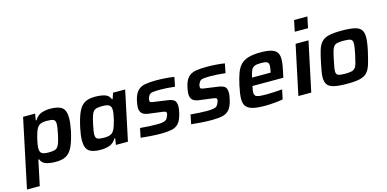

<svg xmlns="http://www.w3.org/2000/svg" viewBox="-100 -1228 3851 1913"><g transform="rotate(-15 1825.5 -271.5)"><path d="M-16 200 134 -510H258L247 -443H255Q285 -492 328 -505Q371 -518 414 -518Q498 -518 536 -489Q574 -460 574 -379Q574 -354 570 -322Q566 -290 558 -250Q536 -149 509 -93Q482 -37 441 -14.5Q400 8 337 8Q278 8 236 -5Q194 -18 178 -60H171L116 200ZM287 -101Q322 -101 344.5 -105.5Q367 -110 380.5 -125.5Q394 -141 404 -172Q414 -203 425 -255Q440 -323 440 -354Q440 -391 419.5 -400.5Q399 -410 350 -410Q308 -410 284 -398.5Q260 -387 247 -361Q239 -347 230.5 -322Q222 -297 215 -268Q208 -239 203.5 -212Q199 -185 199 -167Q199 -130 218 -115.5Q237 -101 287 -101Z M799 8Q715 8 677 -21Q639 -50 639 -131Q639 -180 656 -260Q678 -361 704.5 -417Q731 -473 771.5 -495.5Q812 -518 876 -518Q935 -518 977 -505Q1019 -492 1035 -450H1042L1062 -510H1187L1079 0H955L965 -67H958Q928 -18 885 -5Q842 8 799 8ZM863 -100Q905 -100 929 -111.5Q953 -123 966 -149Q974 -163 982.5 -188Q991 -213 998.5 -242Q1006 -271 1010.5 -298Q1015 -325 1015 -343Q1015 -380 995.5 -394.5Q976 -409 926 -409Q891 -409 869 -404.5Q847 -400 833 -384.5Q819 -369 809 -338Q799 -307 788 -255Q781 -221 777 -197Q773 -173 773 -156Q773 -119 793.5 -109.5Q814 -100 863 -100Z M1422 8Q1371 8 1312 4Q1253 0 1211 -5L1231 -101Q1275 -97 1317.5 -94.5Q1360 -92 1399 -92Q1442 -92 1465.5 -96.5Q1489 -101 1500.5 -112Q1512 -123 1519 -142Q1528 -158 1528 -173Q1528 -188 1516 -192.5Q1504 -197 1475 -200L1345 -217Q1299 -224 1280.5 -245.5Q1262 -267 1262 -304Q1262 -314 1264.5 -332.5Q1267 -351 1271 -371Q1286 -438 1316 -469.5Q1346 -501 1393.5 -509.5Q1441 -518 1508 -518Q1556 -518 1608.5 -514Q1661 -510 1693 -504L1674 -408Q1633 -413 1593 -415.5Q1553 -418 1520 -418Q1473 -418 1442.5 -413.5Q1412 -409 1401 -382Q1396 -374 1393 -364.5Q1390 -355 1390 -342Q1390 -327 1400.5 -322.5Q1411 -318 1440 -315L1567 -297Q1609 -292 1632.5 -275.5Q1656 -259 1656 -211Q1656 -201 1654 -183.5Q1652 -166 1647 -147Q1632 -77 1604 -44Q1576 -11 1531 -1.5Q1486 8 1422 8Z M1943 8Q1892 8 1833 4Q1774 0 1732 -5L1752 -101Q1796 -97 1838.5 -94.5Q1881 -92 1920 -92Q1963 -92 1986.5 -96.5Q2010 -101 2021.5 -112Q2033 -123 2040 -142Q2049 -158 2049 -173Q2049 -188 2037 -192.5Q2025 -197 1996 -200L1866 -217Q1820 -224 1801.5 -245.5Q1783 -267 1783 -304Q1783 -314 1785.5 -332.5Q1788 -351 1792 -371Q1807 -438 1837 -469.5Q1867 -501 1914.5 -509.5Q1962 -518 2029 -518Q2077 -518 2129.5 -514Q2182 -510 2214 -504L2195 -408Q2154 -413 2114 -415.5Q2074 -418 2041 -418Q1994 -418 1963.5 -413.5Q1933 -409 1922 -382Q1917 -374 1914 -364.5Q1911 -355 1911 -342Q1911 -327 1921.5 -322.5Q1932 -318 1961 -315L2088 -297Q2130 -292 2153.5 -275.5Q2177 -259 2177 -211Q2177 -201 2175 -183.5Q2173 -166 2168 -147Q2153 -77 2125 -44Q2097 -11 2052 -1.5Q2007 8 1943 8Z M2490 8Q2408 8 2362 -5Q2316 -18 2297 -45.5Q2278 -73 2278 -117Q2278 -144 2283 -178.5Q2288 -213 2297 -254Q2312 -323 2329.5 -372.5Q2347 -422 2376.5 -454.5Q2406 -487 2455.5 -502.5Q2505 -518 2584 -518Q2656 -518 2696.5 -505.5Q2737 -493 2753.5 -467Q2770 -441 2770 -401Q2770 -372 2764 -334.5Q2758 -297 2748 -254L2739 -215H2421Q2417 -195 2414 -178.5Q2411 -162 2411 -150Q2411 -128 2422 -116.5Q2433 -105 2461 -101.5Q2489 -98 2540 -98Q2572 -98 2616.5 -100.5Q2661 -103 2698 -106L2677 -8Q2642 -1 2589.5 3.5Q2537 8 2490 8ZM2439 -297H2631L2633 -307Q2636 -326 2638.5 -340Q2641 -354 2641 -365Q2641 -397 2622.5 -405.5Q2604 -414 2563 -414Q2519 -414 2496 -405Q2473 -396 2461 -371Q2449 -346 2439 -297Z M2968 -628 2992 -743H3129L3105 -628ZM2837 0 2945 -510H3078L2970 0Z M3342 8Q3255 8 3206.5 -3Q3158 -14 3138 -41Q3118 -68 3118 -115Q3118 -142 3124 -176Q3130 -210 3139 -255Q3155 -335 3170.5 -386Q3186 -437 3213 -466Q3240 -495 3288.5 -506.5Q3337 -518 3418 -518Q3505 -518 3553.5 -507Q3602 -496 3621.5 -468.5Q3641 -441 3641 -394Q3641 -342 3622 -255Q3604 -175 3588.5 -124Q3573 -73 3546.5 -44Q3520 -15 3472.5 -3.5Q3425 8 3342 8ZM3347 -94Q3387 -94 3411 -99.5Q3435 -105 3448.5 -121Q3462 -137 3470.5 -169Q3479 -201 3491 -255Q3499 -293 3503 -320Q3507 -347 3507 -365Q3507 -397 3487 -406.5Q3467 -416 3414 -416Q3373 -416 3349.5 -410.5Q3326 -405 3313 -389Q3300 -373 3291 -341Q3282 -309 3271 -255Q3263 -216 3258 -189Q3253 -162 3253 -144Q3253 -112 3273 -103Q3293 -94 3347 -94Z"/></g></svg>

Font: Saira SemiBold
Style: Italic
Weight: 600
Italic angle: -12°
Designer: Hector Gatti with collaboration of the Omnibus-Type team
Foundry: Omnibus-Type
Version: Version 1.100; ttfautohint (v1.8.3)